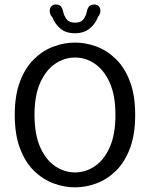

<svg xmlns="http://www.w3.org/2000/svg" viewBox="-20 -812 659 843"><path d="M309.7 10.5Q261.7 10.5 214.8 -7Q167.8 -24.5 129.3 -62.1Q90.8 -99.7 67.8 -160.4Q44.8 -221.2 44.8 -307.5Q44.8 -393.8 67.8 -454.3Q90.8 -514.8 129.3 -552.4Q167.8 -590 214.8 -607.5Q261.7 -625 309.7 -625Q357.2 -625 403.9 -607.5Q450.7 -590 489.1 -552.4Q527.5 -514.8 550.5 -454.3Q573.5 -393.8 573.5 -307.5Q573.5 -221.2 550.5 -160.4Q527.5 -99.7 489.1 -62.1Q450.7 -24.5 403.9 -7Q357.2 10.5 309.7 10.5ZM309.7 -55Q355.8 -55 396.2 -82.2Q436.7 -109.5 461.8 -165.4Q486.8 -221.3 486.8 -307.5Q486.8 -393.2 461.8 -449Q436.7 -504.8 396.2 -532.2Q355.8 -559.5 309.7 -559.5Q263.3 -559.5 222.5 -532.2Q181.7 -504.8 156.6 -449Q131.5 -393.2 131.5 -307.5Q131.5 -221.3 156.6 -165.4Q181.7 -109.5 222.5 -82.2Q263.3 -55 309.7 -55ZM393.5 -792.3Q406.3 -792.3 413.6 -784.8Q420.8 -777.2 420.8 -764Q420.8 -758.3 418.4 -751.4Q416 -744.5 410.3 -737.7Q399.7 -708.5 374.2 -687.2Q348.7 -666 308.5 -666Q269.5 -666 245.2 -686.4Q221 -706.8 210.7 -735Q203.7 -742 200.9 -749.6Q198.2 -757.2 198.2 -763.5Q198.2 -776.7 205.6 -784.5Q213 -792.3 225 -792.3Q240.7 -792.3 247.6 -783.8Q254.5 -775.2 257.2 -761.7Q260.5 -744.3 271.9 -728.4Q283.3 -712.5 309.5 -712.5Q336 -712.5 347.1 -728.4Q358.2 -744.3 361.3 -761.3Q363.8 -774.8 370.8 -783.6Q377.8 -792.3 393.5 -792.3Z"/></svg>

Font: Sono ExtraLight
Style: Regular
Weight: 200
Designer: Tyler Finck
Foundry: Tyler Finck
Version: Version 2.112